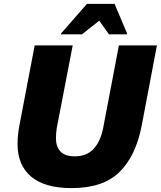

<svg xmlns="http://www.w3.org/2000/svg" viewBox="-20 -953 825 985"><path d="M70 -214Q70 -237 72.5 -261.5Q75 -286 80 -312L158 -720H353L271 -295Q269 -281 268 -268.5Q267 -256 267 -244Q267 -201 290 -176Q313 -151 365 -151Q424 -151 459.5 -188.5Q495 -226 509 -295L590 -720H785L707 -309Q677 -153 593 -70.5Q509 12 348 12Q209 12 139.5 -47Q70 -106 70 -214ZM293 -777V-781L426 -933H568L632 -781V-777H539L489 -847L401 -777Z"/></svg>

Font: Kufam ExtraBold
Style: Italic
Weight: 800
Italic angle: -11°
Designer: Artur Schmal
Foundry: Original Type
Version: Version 1.301; ttfautohint (v1.8.3)